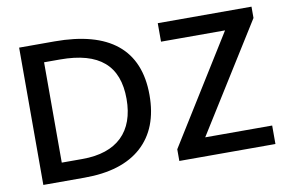

<svg xmlns="http://www.w3.org/2000/svg" viewBox="-75 -845 1490 979"><g transform="rotate(-10 670.5 -355.5)"><path d="M1276.9 0V-95.7H930.2L1278.3 -652.3V-710.9H793V-615.2H1124.5L779.3 -60.5V0ZM288.6 0C418 0 516.6 -30.8 585 -92.3C653.8 -154.3 688 -242.7 688 -357.9C688 -593.8 540.5 -710.9 258.8 -710.9H75.2V0ZM187.5 -615.2H270C473.6 -615.2 569.3 -530.8 569.3 -358.4C569.3 -189.9 474.6 -95.7 294.9 -95.7H187.5Z"/></g></svg>

Font: Ride SemiBold
Style: Regular
Weight: 600
Version: Version 3.000